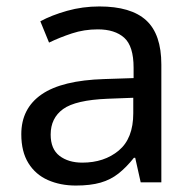

<svg xmlns="http://www.w3.org/2000/svg" viewBox="-20 -565 601 595"><path d="M288 -545Q386 -545 433 -502Q480 -459 480 -365V0H416L399 -76H395Q372 -47 347.5 -27.5Q323 -8 291.5 1Q260 10 215 10Q167 10 128.5 -7Q90 -24 68 -59.5Q46 -95 46 -149Q46 -229 109 -272.5Q172 -316 303 -320L394 -323V-355Q394 -422 365 -448Q336 -474 283 -474Q241 -474 203 -461.5Q165 -449 132 -433L105 -499Q140 -518 188 -531.5Q236 -545 288 -545ZM314 -259Q214 -255 175.5 -227Q137 -199 137 -148Q137 -103 164.5 -82Q192 -61 235 -61Q303 -61 348 -98.5Q393 -136 393 -214V-262Z"/></svg>

Font: hexbangla15
Style: Regular
Weight: 400
Designer: Jelle Bosma - Monotype Design Team
Foundry: Monotype Imaging Inc.
Version: Version 2.006